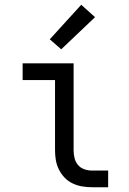

<svg xmlns="http://www.w3.org/2000/svg" viewBox="-20 -786 540 806"><path d="M366 0Q345 0 324.5 -3.5Q304 -7 285 -16Q266 -25 251.5 -40Q237 -55 227.5 -74Q218 -93 214.5 -113.5Q211 -134 211 -155V-450H75V-520H289V-155Q289 -138 293 -122Q297 -106 307.5 -93.5Q318 -81 334 -75.5Q350 -70 366 -70H434V0ZM237 -579 189 -621 321 -766 379 -714Z"/></svg>

Font: Iosevka www.saffi
Style: Regular
Weight: 400
Monospace: yes
Designer: Belleve Invis
Foundry: Belleve Invis
Version: Version 22.0.2; ttfautohint (v1.8.3)